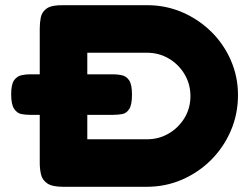

<svg xmlns="http://www.w3.org/2000/svg" viewBox="-20 -711 968 739"><path d="M224 8Q181 8 162 -5Q143 -18 138 -39Q133 -60 133 -84V-601Q133 -623 137 -644Q141 -665 160 -678.5Q179 -692 225 -691H547Q618 -691 681 -664Q744 -637 792.5 -589.5Q841 -542 868.5 -479Q896 -416 896 -345Q896 -272 868.5 -208Q841 -144 792.5 -95.5Q744 -47 680.5 -19.5Q617 8 544 8ZM316 -175H547Q592 -175 630 -197.5Q668 -220 690.5 -257.5Q713 -295 713 -341Q713 -387 690.5 -425Q668 -463 630 -485.5Q592 -508 546 -508H316ZM94 -269Q79 -269 62.5 -272Q46 -275 34.5 -292Q23 -309 23 -348Q23 -387 34.5 -402.5Q46 -418 63 -421.5Q80 -425 95 -425H416Q432 -425 449 -421.5Q466 -418 477 -402Q488 -386 488 -347Q488 -308 477.5 -291.5Q467 -275 450.5 -272Q434 -269 416 -269Z"/></svg>

Font: Fredoka SemiExpanded
Style: Bold
Weight: 700
Width: 6
Designer: Ben Nathan
Foundry: Milena B. Brandão, Ben Nathan
Version: Version 2.001